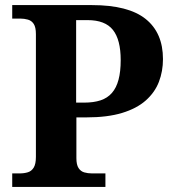

<svg xmlns="http://www.w3.org/2000/svg" viewBox="-20 -734 678 754"><path d="M28 0V-53H57Q75 -53 89.5 -57.5Q104 -62 112.5 -76Q121 -90 121 -118V-600Q121 -627 112.5 -640Q104 -653 89.5 -657Q75 -661 60 -661H28V-714H341Q484 -714 552 -659.5Q620 -605 620 -502Q620 -454 604 -412.5Q588 -371 552.5 -339.5Q517 -308 459.5 -290.5Q402 -273 319 -273H280V-113Q280 -87 288.5 -74Q297 -61 311 -57Q325 -53 341 -53H394V0ZM310 -331Q348 -331 375 -340Q402 -349 419.5 -369Q437 -389 445.5 -421Q454 -453 454 -498Q454 -578 423.5 -616.5Q393 -655 324 -655H279V-331Z"/></svg>

Font: Noto Serif Khmer
Style: Bold
Weight: 700
Version: Version 2.003